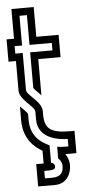

<svg xmlns="http://www.w3.org/2000/svg" viewBox="-65 -869 504 1072"><g transform="rotate(-5 187.5 -333.0)"><path d="M125 -251V-208.3C125 -122.7 196.5 -85.4 291.7 -83.3V-41.7H267.7C255.2 -41.7 240.6 -42.7 229.2 -44.8V20.8C243.8 33.3 250 50 250 62.5C250 94.8 239.6 125 187.5 125H145.8V83.3C193.8 83.3 208.3 82.3 208.3 62.5C208.3 51 197.9 41.7 187.5 41.7V-56.3C158.6 -72 83.3 -102.2 83.3 -208.3V-242.7C80.2 -247.9 71.9 -256.2 60.4 -268.8L41.7 -287.5V-208.3C41.7 -101.5 107 -51.4 145.8 -30.2V41.7H104.2V166.7H197.9C264.6 166.7 291.7 111.5 291.7 62.5C291.7 36.5 281.2 14.6 270.8 0H333.3V-125H312.5C202.5 -125 166.7 -149 166.7 -230.2V-250C166.7 -305.3 83.3 -345.7 83.3 -376V-583.3H41.7V-625H83.3V-791.7H125V-625H250V-583.3H125V-383.3C132.1 -371.5 160.4 -346.9 166.7 -338.5V-541.7H291.7V-666.7H166.7V-833.3H41.7V-666.7H0V-541.7H41.7V-376C41.7 -322.9 125 -280.9 125 -251Z"/></g></svg>

Font: Sportrop
Style: Regular
Weight: 500
Version: Version 0.9